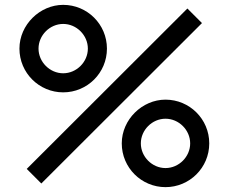

<svg xmlns="http://www.w3.org/2000/svg" viewBox="-20 -755 941 790"><path d="M240 -375C339 -375 420 -455 420 -555C420 -655 339 -735 240 -735C144 -735 60 -653 60 -555C60 -455 141 -375 240 -375ZM811 -660 751 -720 90 -60 150 0ZM240 -453.5C185 -453.5 138.5 -500 138.5 -555C138.5 -610 185 -656.5 240 -656.5C295 -656.5 341.5 -610 341.5 -555C341.5 -500 295 -453.5 240 -453.5ZM661 15C760 15 841 -65 841 -165C841 -265 760 -345 661 -345C565 -345 481 -263 481 -165C481 -65 562 15 661 15ZM661 -63.5C606 -63.5 559.5 -110 559.5 -165C559.5 -220 606 -266.5 661 -266.5C716 -266.5 762.5 -220 762.5 -165C762.5 -110 716 -63.5 661 -63.5Z"/></svg>

Font: Hauora Medium
Style: Regular
Weight: 500
Designer: Wayne Shih
Foundry: WCYS
Version: Version 1.001;hotconv 1.0.109;makeotfexe 2.5.65596